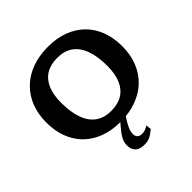

<svg xmlns="http://www.w3.org/2000/svg" viewBox="-240 -898 1326 1326"><g transform="rotate(-45 422.5 -235.0)"><path d="M428.5 -710Q514 -710 581.5 -684.5Q649 -659 696.8 -611.8Q744.5 -564.5 769.5 -498.2Q794.5 -432 794.5 -350Q794.5 -267.5 768 -200.8Q741.5 -134 692 -86.5Q642.5 -39 572.8 -13.5Q503 12 416.5 12Q331 12 263.5 -13.5Q196 -39 148.2 -86.2Q100.5 -133.5 75.5 -199.8Q50.5 -266 50.5 -348Q50.5 -430.5 77 -497Q103.5 -563.5 153 -611.2Q202.5 -659 272.2 -684.5Q342 -710 428.5 -710ZM425.5 -87Q490 -87 534.5 -114Q579 -141 602.2 -194Q625.5 -247 625.5 -325.5Q625.5 -419.5 602.2 -483Q579 -546.5 533.2 -578.5Q487.5 -610.5 419.5 -610.5Q355 -610.5 310.5 -583.8Q266 -557 242.8 -504Q219.5 -451 219.5 -372.5Q219.5 -278.5 242.8 -215Q266 -151.5 311.8 -119.2Q357.5 -87 425.5 -87ZM450.5 40Q437 63 429.8 78.8Q422.5 94.5 419.8 106.5Q417 118.5 417 130.5Q417 153 429.2 164.2Q441.5 175.5 463 175.5Q478 175.5 491.5 171.5Q505 167.5 525 155L529.5 193Q509 210.5 492.2 221.2Q475.5 232 459.2 236.2Q443 240.5 423.5 240.5Q376 240.5 354.2 218.5Q332.5 196.5 332.5 159Q332.5 142 337 125Q341.5 108 355 86.2Q368.5 64.5 396 33L451 -31H494.5Z"/></g></svg>

Font: Newsreader 9pt SemiBold
Style: Regular
Weight: 600
Designer: Hugues Gentile
Foundry: Production Type
Version: Version 1.003